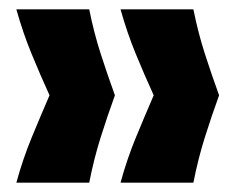

<svg xmlns="http://www.w3.org/2000/svg" viewBox="-20 -470 505 411"><path d="M394 -79H238Q252 -130 271 -176Q290 -222 309 -266Q289 -310 270.5 -355Q252 -400 238 -450H394Q404 -400 418.5 -355Q433 -310 449 -266Q433 -222 418.5 -176Q404 -130 394 -79ZM171 -79H15Q29 -130 48 -176Q67 -222 86 -266Q66 -310 47.5 -355Q29 -400 15 -450H171Q181 -400 195.5 -355Q210 -310 226 -266Q210 -222 195.5 -176Q181 -130 171 -79Z"/></svg>

Font: Bricolage Grotesque 24pt Condensed ExtraBold
Style: Regular
Weight: 800
Width: 3
Designer: Mathieu Triay
Foundry: Atelier Triay
Version: Version 1.001;gftools[0.9.33.dev8+g029e19f]